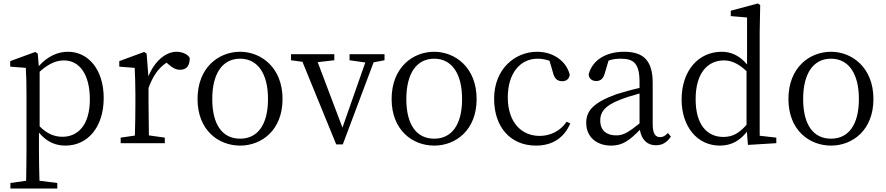

<svg xmlns="http://www.w3.org/2000/svg" viewBox="-20 -827 5117 1109"><path d="M209 -413C269 -467 314 -478 350 -478C437 -478 499 -400 499 -253C499 -101 427 -37 341 -37C296 -37 253 -53 209 -97ZM198 -517 184 -527 39 -474V-442L129 -435C132 -388 133 -346 133 -282V34C133 93 132 157 131 217L40 230V262H311V230L208 217C206 156 205 90 205 32V-61C254 -2 308 14 358 14C486 14 579 -92 579 -261C579 -425 490 -528 373 -528C314 -528 256 -503 204 -445Z M827 -517 813 -527 669 -474V-442L758 -435C760 -388 762 -347 762 -283V-228C762 -177 761 -100 759 -44L677 -32V0H932V-32L840 -45C839 -101 838 -177 838 -228V-319C863 -388 895 -434 942 -465L956 -453C976 -436 995 -424 1020 -424C1059 -424 1076 -449 1076 -492C1065 -514 1032 -528 1000 -528C937 -528 873 -474 837 -386Z M1367 14C1490 14 1612 -74 1612 -255C1612 -437 1488 -528 1367 -528C1243 -528 1121 -437 1121 -255C1121 -74 1243 14 1367 14ZM1367 -26C1266 -26 1206 -105 1206 -255C1206 -404 1266 -488 1367 -488C1467 -488 1528 -404 1528 -255C1528 -105 1467 -26 1367 -26Z M2201 -514H1999V-479L2090 -466L1958 -90L1815 -468L1911 -479V-514H1661V-479L1727 -470L1922 7H1960L2138 -467L2201 -479Z M2488 14C2611 14 2733 -74 2733 -255C2733 -437 2609 -528 2488 -528C2364 -528 2242 -437 2242 -255C2242 -74 2364 14 2488 14ZM2488 -26C2387 -26 2327 -105 2327 -255C2327 -404 2387 -488 2488 -488C2588 -488 2649 -404 2649 -255C2649 -105 2588 -26 2488 -26Z M3253 -124C3217 -71 3160 -42 3097 -42C2989 -42 2913 -124 2913 -264C2913 -405 2985 -488 3086 -488C3107 -488 3130 -484 3154 -476L3176 -401C3183 -376 3197 -358 3227 -358C3251 -358 3267 -370 3271 -395C3252 -474 3175 -528 3083 -528C2953 -528 2834 -427 2834 -257C2834 -91 2930 14 3076 14C3174 14 3240 -34 3274 -114Z M3674 -114C3610 -63 3581 -45 3539 -45C3485 -45 3447 -72 3447 -132C3447 -172 3465 -214 3562 -251C3589 -262 3633 -276 3674 -287ZM3838 -59C3823 -43 3811 -35 3793 -35C3766 -35 3750 -53 3750 -111V-348C3750 -478 3696 -528 3585 -528C3479 -528 3401 -479 3380 -397C3382 -373 3399 -359 3424 -359C3450 -359 3465 -374 3473 -403L3495 -477C3521 -486 3544 -488 3565 -488C3641 -488 3674 -461 3674 -351V-319C3628 -309 3580 -295 3541 -283C3405 -234 3366 -185 3366 -118C3366 -32 3430 14 3510 14C3575 14 3615 -15 3676 -77C3685 -22 3717 12 3768 12C3803 12 3831 -2 3855 -38Z M4292 -106C4247 -55 4209 -36 4158 -36C4067 -36 3998 -103 3998 -254C3998 -412 4073 -478 4161 -478C4201 -478 4242 -463 4292 -416ZM4368 -43V-645L4371 -798L4357 -807L4201 -765V-734L4295 -726V-455C4248 -510 4198 -528 4149 -528C4015 -528 3917 -420 3917 -252C3917 -96 4007 14 4138 14C4205 14 4254 -15 4294 -66L4300 10L4464 0V-32Z M4780 14C4903 14 5025 -74 5025 -255C5025 -437 4901 -528 4780 -528C4656 -528 4534 -437 4534 -255C4534 -74 4656 14 4780 14ZM4780 -26C4679 -26 4619 -105 4619 -255C4619 -404 4679 -488 4780 -488C4880 -488 4941 -404 4941 -255C4941 -105 4880 -26 4780 -26Z"/></svg>

Font: Source Han Serif K
Style: Regular
Weight: 400
Designer: Ryoko NISHIZUKA 西塚涼子 (kana & ideographs); Frank Grießhammer (Latin, Greek & Cyrillic); Wenlong ZHANG 张文龙 (bopomofo); San
Foundry: Adobe Systems Incorporated
Version: Version 1.001;PS 1.001;hotconv 16.6.54;makeotf.lib2.5.65590